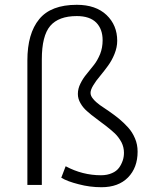

<svg xmlns="http://www.w3.org/2000/svg" viewBox="-20 -762 636 791"><path d="M397.9 9.3Q467.8 9.3 507.3 -30.8Q546.9 -71.3 546.9 -137.2Q546.9 -167 536.1 -191.9Q525.4 -217.3 508.3 -236.3Q491.2 -255.4 470.7 -272.5Q450.2 -289.1 429.7 -303.2Q402.8 -320.8 391.6 -329.1Q374 -341.8 363.8 -354.5Q353 -366.7 353 -379.4Q353 -392.1 364.3 -410.6Q375 -428.7 392.1 -448.7Q410.2 -470.7 424.3 -490.2Q440.9 -512.7 451.7 -539.6Q462.9 -567.4 462.9 -593.8Q462.9 -658.2 418.9 -700.2Q374.5 -742.2 296.4 -742.2Q189.9 -742.2 141.6 -683.1Q92.8 -624 92.8 -512.7V0H152.3V-517.1Q152.3 -614.7 187 -655.3Q221.7 -695.8 296.4 -695.8Q349.6 -695.8 376.5 -668.9Q402.8 -642.1 402.8 -596.2Q402.8 -565.9 392.6 -539.6Q380.9 -511.7 366.7 -494.1Q356.4 -481.4 336.9 -457Q321.8 -439 311.5 -418Q300.8 -397 300.8 -375Q300.8 -355 311.5 -336.9Q321.8 -318.4 338.9 -303.7Q355.5 -288.6 376 -273.9Q382.3 -269 395.8 -258.8Q409.2 -248.5 416 -243.7Q435.5 -228.5 453.1 -212.4Q468.8 -197.3 480.5 -175.8Q490.7 -155.3 490.7 -132.8Q490.7 -115.7 485.8 -101.1Q480 -84 470.7 -71.3Q460 -56.6 441.4 -48.8Q421.9 -40 396 -40Q319.8 -40 250.5 -77.1L232.4 -29.8Q257.3 -14.6 304.2 -2.9Q349.6 9.3 397.9 9.3Z"/></svg>

Font: My Font
Style: ExtraLight
Weight: 500
Designer: Vernon Adams
Foundry: newtypography
Version: Version 0.001